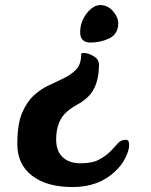

<svg xmlns="http://www.w3.org/2000/svg" viewBox="-20 -510 612 776"><path d="M489 55Q502 55 502 76Q502 97 487 127.5Q472 158 444 184Q378 246 273.5 246Q169 246 109.5 200Q50 154 50 73Q50 -8 69 -53Q88 -98 117 -124.5Q146 -151 179 -166Q212 -181 241 -195.5Q270 -210 289 -230.5Q308 -251 308 -290Q308 -296 317 -296Q337 -296 358.5 -283Q380 -270 380 -249Q380 -161 335 -118Q316 -100 293.5 -88Q271 -76 252 -60Q207 -22 207 54Q207 100 233 125Q259 150 306 150Q353 150 380.5 135Q408 120 425.5 102.5Q443 85 455.5 70Q468 55 489 55ZM458 -415Q457 -372 422 -355Q387 -338 345.5 -338Q304 -338 304 -380Q304 -422 330.5 -456Q357 -490 386.5 -489.5Q416 -489 437 -464.5Q458 -440 458 -415Z"/></svg>

Font: Leckerli One
Style: Regular
Weight: 400
Version: Version 1.001